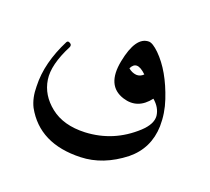

<svg xmlns="http://www.w3.org/2000/svg" viewBox="-100 -519 887 810"><g transform="rotate(20 343.5 -114.5)"><path d="M439 -393Q456 -393 486 -364Q549 -302 587 -188Q606 -132 605 -73Q602 27 526 89Q434 161 334 164Q151 170 77 36Q58 -2 58 -53Q56 -107 70 -161.5Q84 -216 112 -271Q116 -278 122 -276Q129 -274 132 -270Q136 -265 133 -257Q83 -160 93 -96Q103 -30 161 16Q220 63 316 59Q379 56 434 33Q489 10 537 -34Q579 -73 576 -109Q572 -145 539 -173Q490 -109 420 -131Q334 -158 357 -275Q380 -393 439 -393ZM468 -256Q443 -280 426 -280Q410 -280 400 -259Q416 -245 436 -243Q454 -242 468 -256Z"/></g></svg>

Font: Amiri
Style: Italic
Weight: 400
Italic angle: 10°
Designer: Khaled Hosny
Version: Version 0.113